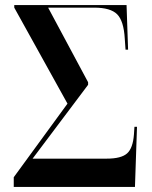

<svg xmlns="http://www.w3.org/2000/svg" viewBox="-20 -734 596 754"><path d="M34 0V-38L245 -327L36 -704V-714H477L483 -539H473L470 -582Q466 -652 440 -678Q414 -704 350 -704H169L326 -411V-401L108 -111H399Q456 -111 479 -131.5Q502 -152 506 -206L508 -236H518L510 0Z"/></svg>

Font: Noto Serif Display Condensed SemiBold
Style: Regular
Weight: 600
Width: 3
Designer: Monotype Design Team
Foundry: Monotype Imaging Inc.
Version: Version 2.009